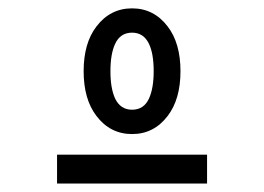

<svg xmlns="http://www.w3.org/2000/svg" viewBox="-20 -762 626 455"><path d="M293 -684.6Q265.1 -684.6 252.9 -658.2Q241.7 -634.3 241.7 -593.3Q241.7 -552.2 252.9 -528.3Q265.6 -502 293 -502Q320.8 -502 333 -528.3Q344.2 -552.7 344.2 -593.3Q344.2 -634.8 333 -658.2Q320.3 -684.6 293 -684.6ZM377.4 -699.2Q407.7 -659.7 407.7 -593.3Q407.7 -526.9 377.4 -487.3Q344.7 -444.3 293 -444.3Q241.2 -444.3 208.5 -487.3Q178.2 -526.9 178.2 -593.3Q178.2 -659.7 208.5 -699.2Q241.2 -742.2 293 -742.2Q344.7 -742.2 377.4 -699.2ZM115.2 -327.1V-395.5H470.7V-327.1Z"/></svg>

Font: Consola Mono
Style: Book
Weight: 400
Monospace: yes
Designer: Wojciech Kalinowski "wmk69" (wmk69@o2.pl)
Foundry: Wojciech Kalinowski "wmk69" (wmk69@o2.pl)
Version: Version 2.1.0